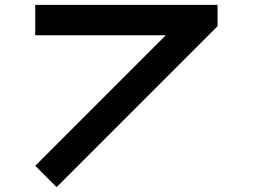

<svg xmlns="http://www.w3.org/2000/svg" viewBox="-20 -770 1040 790"><path d="M875 -750V-662.1L212.9 0L125 -87.9L662.1 -625H125V-750Z"/></svg>

Font: Xanmono
Style: Regular
Weight: 400
Designer: GGBotNet
Foundry: GGBotNet
Version: 1.00